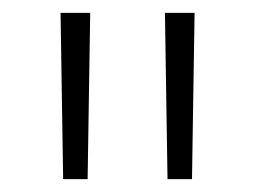

<svg xmlns="http://www.w3.org/2000/svg" viewBox="-20 -720 397 298"><path d="M78 -442 74 -700H120L116 -442ZM240 -442 236 -700H282L278 -442Z"/></svg>

Font: Montserrat Thin Light
Style: Regular
Weight: 300
Version: Version 9.000